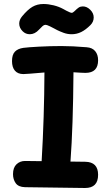

<svg xmlns="http://www.w3.org/2000/svg" viewBox="-20 -941 550 959"><path d="M470 -68Q470 -2 405 -2L105 -6Q72 -7 58.5 -26Q45 -45 45 -71Q45 -104 62.5 -120.5Q80 -137 105 -137L188 -136Q201 -357 202 -579Q159 -576 130 -573L97 -571Q69 -571 54.5 -588Q40 -605 40 -636Q40 -668 54.5 -683Q69 -698 97 -702Q119 -705 175 -708Q231 -711 287 -711Q341 -711 413 -705Q441 -703 455.5 -685.5Q470 -668 470 -640Q470 -577 407 -577Q392 -577 347 -580Q345 -308 332 -134L406 -133Q470 -132 470 -68ZM76 -823Q76 -842 90 -859Q118 -893 142 -907Q166 -921 197 -921Q221 -921 247.5 -914.5Q274 -908 296 -896Q301 -893 311.5 -887.5Q322 -882 328.5 -879.5Q335 -877 338 -877Q344 -877 352 -885Q365 -898 373.5 -903.5Q382 -909 394 -909Q414 -909 431 -892Q448 -875 448 -854Q448 -832 432 -816Q408 -792 385.5 -781Q363 -770 338 -770Q317 -770 298 -777Q279 -784 266 -790.5Q253 -797 250 -799Q246 -801 230.5 -809Q215 -817 206 -817Q200 -817 192.5 -810.5Q185 -804 175 -793Q154 -770 129 -770Q108 -770 93 -785Q76 -802 76 -823Z"/></svg>

Font: Mali
Style: Bold
Weight: 700
Designer: Kitiyaporn Chalermlarp | Katatrad Aksorn Co.,Ltd.
Foundry: Cadson Demak Co.,Ltd.
Version: Version 1.000; ttfautohint (v1.6)